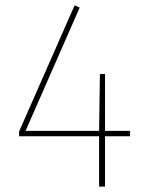

<svg xmlns="http://www.w3.org/2000/svg" viewBox="-20 -693 543 713"><path d="M463 -207V-187H370V0H348V-187H51V-205L257 -673L276 -665L75 -207H348L351 -418H370V-207Z"/></svg>

Font: FiraGO Thin
Style: Regular
Weight: 100
Designer: bBox Type
Foundry: bBox Type GmbH
Version: Version 1.001;PS 001.001;hotconv 1.0.88;makeotf.lib2.5.64775